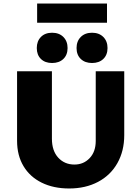

<svg xmlns="http://www.w3.org/2000/svg" viewBox="-20 -1063 798 1091"><path d="M77 -263V-658H275V-275Q275 -206 311 -167Q347 -128 403 -128Q455 -128 489.5 -164.5Q524 -201 524 -262V-658H686V-295Q686 -205 647 -136Q608 -67 537 -29.5Q466 8 373 8Q284 8 217 -25Q150 -58 113.5 -119Q77 -180 77 -263ZM191 -1043H588V-934H191ZM189 -790Q189 -829 212.5 -853Q236 -877 276 -877Q316 -877 340 -853Q364 -829 364 -790Q364 -751 340 -728Q316 -705 276 -705Q236 -705 212.5 -728Q189 -751 189 -790ZM415 -790Q415 -829 439 -853Q463 -877 503 -877Q543 -877 567 -853Q591 -829 591 -790Q591 -751 567 -728Q543 -705 503 -705Q463 -705 439 -728Q415 -751 415 -790Z"/></svg>

Font: Ysabeau Heavy
Style: Regular
Weight: 800
Designer: Christian Thalmann (Catharsis Fonts)
Version: Version 0.003